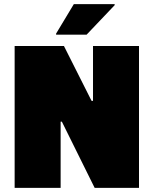

<svg xmlns="http://www.w3.org/2000/svg" viewBox="-20 -911 745 931"><path d="M51 0V-688H290L424 -422H431V-688H654V0H439L280 -321H274V0ZM252 -743V-748L338 -891H536V-886L400 -743Z"/></svg>

Font: Saira Thin Black
Style: Regular
Weight: 900
Version: Version 1.101